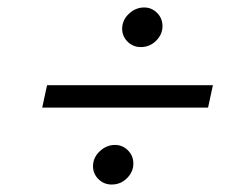

<svg xmlns="http://www.w3.org/2000/svg" viewBox="-20 -606 640 514"><path d="M279 -112Q258 -112 243.5 -126.5Q229 -141 229 -161Q229 -184 247 -201Q265 -218 288 -218Q308 -218 322.5 -203.5Q337 -189 337 -168Q337 -146 320 -129Q303 -112 279 -112ZM357 -480Q336 -480 321.5 -494.5Q307 -509 307 -529Q307 -552 325 -569Q343 -586 366 -586Q386 -586 400.5 -571.5Q415 -557 415 -536Q415 -514 398 -497Q381 -480 357 -480ZM93 -318 106 -378H550L537 -318Z"/></svg>

Font: Red Hat Mono
Style: Italic
Weight: 400
Italic angle: -12°
Monospace: yes
Designer: Pentagram, MCKL
Foundry: MCKL
Version: Version 1.030